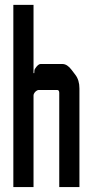

<svg xmlns="http://www.w3.org/2000/svg" viewBox="-20 -760 358 780"><path d="M144.5 -500H233.4Q252.9 -500 270.5 -476.6L286.1 -456.1Q302.7 -434.6 302.7 -400.4V0H220.7V-382.8Q220.7 -394.5 211.9 -394.5H137.7Q130.9 -394.5 123 -386.7Q116.2 -378.9 116.2 -372.1V0H34.2V-740.2H116.2V-462.9H119.1Q119.1 -476.6 122.1 -480.5Q134.8 -500 144.5 -500Z"/></svg>

Font: Vancouver Drive
Style: Bold
Weight: 700
Designer: Valery Zaveryaev
Foundry: Cyreal (www.cyreal.org)
Version: Version 1.01